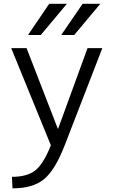

<svg xmlns="http://www.w3.org/2000/svg" viewBox="-20 -777 602 1027"><path d="M377 -589.8H307.6L421.9 -756.8H516.6ZM198.2 -589.8H129.9L243.2 -756.8H337.9ZM122.1 -519.5 289.1 -88.9H291L448.2 -519.5H527.3L326.2 0Q274.4 133.8 214.8 182.1Q155.3 230.5 46.9 230.5L43.9 168.9Q125 168.9 168.9 134.3Q212.9 99.6 252 0L40 -519.5Z"/></svg>

Font: Gen Shin Gothic Normal
Style: Regular
Weight: 300
Designer: [Source Han Sans]
Ryoko NISHIZUKA  (kana & ideographs); Paul D. Hunt (Latin, Greek & Cyrillic); Wenlong ZHANG  (bopomofo
Version: Version 1.002.20150607